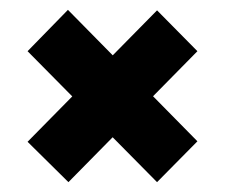

<svg xmlns="http://www.w3.org/2000/svg" viewBox="-20 -514 457 390"><path d="M119 -144 36 -226 299 -493 381 -410ZM299 -144 36 -410 118 -494 381 -227Z"/></svg>

Font: Bricolage Grotesque 96pt ExtraBold SemiCondensed
Style: Regular
Weight: 800
Width: 4
Version: Version 1.001;gftools[0.9.33.dev8+g029e19f]